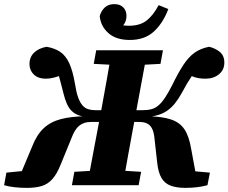

<svg xmlns="http://www.w3.org/2000/svg" viewBox="-38 -899 1109 932"><path d="M92 13Q63 13 34.5 10Q6 7 -18 0L-7 -61L143 -76L54 -35L119 -190Q141 -246 174.5 -277Q208 -308 258 -321Q308 -334 381 -335L386 -332Q361 -333 342.5 -340Q324 -347 310 -360.5Q296 -374 286.5 -395.5Q277 -417 270 -446Q263 -473 258 -493Q253 -513 248.5 -528Q244 -543 238 -556L292 -548Q281 -542 263 -535Q245 -528 224.5 -522.5Q204 -517 184 -517Q148 -517 127 -536.5Q106 -556 105 -587Q105 -622 127.5 -643.5Q150 -665 188 -672Q228 -665 254.5 -647Q281 -629 298 -592.5Q315 -556 326 -492Q332 -452 341 -427Q350 -402 362 -388Q374 -374 390 -369Q406 -364 426 -364H533L524 -307H404Q385 -307 370.5 -302Q356 -297 345.5 -288Q335 -279 326 -264.5Q317 -250 310 -231L256 -99Q238 -54 216 -29.5Q194 -5 164.5 4Q135 13 92 13ZM311 0 323 -65 457 -73H516L647 -65L635 0ZM385 0 452 -356Q466 -430 479 -505Q492 -580 505 -655H678L612 -299Q598 -224 584.5 -149Q571 -74 558 0ZM552 -582 417 -589 429 -655H753L741 -589L610 -582ZM862 13Q820 13 791 2.5Q762 -8 746 -35Q730 -62 725 -110L711 -235Q708 -260 699.5 -276Q691 -292 676 -299.5Q661 -307 639 -307H531L542 -364H653Q678 -364 697 -369Q716 -374 732 -388Q748 -402 763.5 -425.5Q779 -449 797 -484Q827 -546 852.5 -584.5Q878 -623 907 -643.5Q936 -664 977 -672Q1007 -665 1029 -647Q1051 -629 1051 -595Q1051 -560 1025 -538.5Q999 -517 959 -517Q923 -517 896.5 -528Q870 -539 858 -548L913 -556Q901 -541 891 -526.5Q881 -512 870 -493.5Q859 -475 844 -447Q828 -418 811 -397Q794 -376 774 -362Q754 -348 728.5 -340.5Q703 -333 671 -331L673 -335Q747 -334 791 -319.5Q835 -305 857.5 -271Q880 -237 890 -176L916 -36L814 -76L981 -61L969 0Q947 6 920 9.5Q893 13 862 13ZM592 -705Q526 -705 488.5 -738Q451 -771 446 -821Q454 -848 471.5 -863.5Q489 -879 517 -879Q545 -879 560.5 -863Q576 -847 576 -822Q576 -794 558.5 -774Q541 -754 511 -745L496 -798Q518 -787 539.5 -780.5Q561 -774 588 -774Q642 -774 674.5 -800Q707 -826 732 -874L779 -855Q754 -788 709.5 -746.5Q665 -705 592 -705Z"/></svg>

Font: Source Serif 4 ExtraBold
Style: Italic
Weight: 800
Italic angle: -12°
Designer: Frank Grießhammer
Foundry: Adobe Systems Incorporated
Version: Version 4.004;hotconv 1.0.116;makeotfexe 2.5.65601